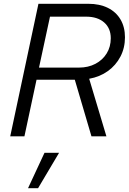

<svg xmlns="http://www.w3.org/2000/svg" viewBox="-20 -720 680 1014"><path d="M34 0 183 -700H446Q506 -700 549.5 -678.5Q593 -657 616.5 -617Q640 -577 640 -523Q640 -467 616 -421Q592 -375 549.5 -344.5Q507 -314 451 -304L542 0H463L375 -299H173L109 0ZM186 -363H397Q446 -363 484 -383Q522 -403 543.5 -438Q565 -473 565 -518Q565 -571 530 -601.5Q495 -632 435 -632H244ZM128 274 215 87H292L181 274Z"/></svg>

Font: Red Hat Text
Style: Italic
Weight: 400
Italic angle: -12°
Designer: Pentagram, MCKL
Foundry: Pentagram, MCKL
Version: Version 1.023